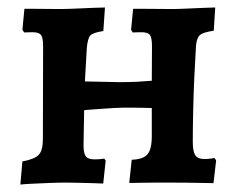

<svg xmlns="http://www.w3.org/2000/svg" viewBox="-20 -485 630 510"><path d="M34.1 5.2 39.5 -56.2Q72.3 -62.2 83.1 -74Q93.9 -85.7 93.9 -115.6L94.5 -362.3Q94.5 -384.4 89 -391.9Q83.5 -399.4 66.9 -399.4Q60.8 -399.4 53.4 -399.1Q46 -398.8 44.2 -398.8L39.5 -406L44.9 -461.6Q51.7 -461.6 68.5 -461.6Q85.3 -461.6 104.7 -461.3Q124 -461 137.7 -461Q154.7 -461 179.1 -462.1Q203.5 -463.1 225.7 -464.1Q248 -465.1 258.8 -465.1L254.5 -402.5Q226.6 -398.5 219.6 -390.3Q212.5 -382.1 210.5 -355.7L205.5 -268.7L297.5 -266.8Q325.1 -266.8 343.6 -267.8Q362.1 -268.9 383.2 -270.5L383.7 -362.3Q383.7 -384.8 378.2 -392.1Q372.7 -399.4 356.2 -399.4Q350.5 -399.4 342.6 -399.1Q334.7 -398.8 332.4 -398.8L328.2 -406L333.6 -461.6Q342.2 -461.6 361.2 -461.6Q380.3 -461.6 401.1 -461.3Q421.9 -461 435.8 -461Q451.1 -461 474.5 -462.1Q498 -463.1 519.7 -464.1Q541.4 -465.1 551.7 -465.1L547.8 -403.4Q519.8 -399.4 511.3 -392.1Q502.7 -384.8 500.7 -364.4Q498.2 -324.6 496.1 -279.3Q494.1 -234 493.1 -189.9Q492.1 -145.8 492.1 -107.7Q492.1 -83.1 498.6 -72.9Q505.1 -62.6 522.7 -62.6Q531.6 -62.6 539.8 -63.7Q548.1 -64.7 549.9 -65.2L554.1 -58.9L547.1 1.5Q540.8 1.5 521.6 1Q502.4 0.5 478.3 0.3Q454.2 0 432.5 0Q419.5 0 397 0Q374.5 0 353.7 0.5Q332.8 1 323.3 1L329.9 -60.7Q360.3 -61.7 371.7 -75.1Q383.2 -88.4 383.2 -123.7V-198Q381.4 -198 367.5 -198.5Q353.6 -199 336.7 -199Q319.9 -199 307.4 -199Q300.2 -199 285.2 -198.2Q270.2 -197.4 252.8 -196.2Q235.3 -194.9 221.7 -193.9Q208 -192.9 203.5 -192.4L202 -106.1Q201 -80.8 207 -71.3Q213.1 -61.7 229.8 -61.7Q240 -61.7 248.2 -62.5Q256.5 -63.3 256.9 -63.7L260.7 -58.5L254.2 2.5Q244.7 2 226.1 1.5Q207.5 1 188.3 0.5Q169.1 0 156 0Q136.3 0 110.6 1Q84.9 2.1 63.8 3.1Q42.7 4.2 34.1 5.2Z"/></svg>

Font: Alegreya
Style: Regular
Weight: 400
Designer: Juan Pablo del Peral
Foundry: Huerta Tipografica
Version: Version 2.009